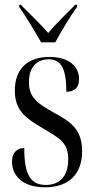

<svg xmlns="http://www.w3.org/2000/svg" viewBox="-20 -786 400 816"><path d="M155 -606H215C239 -651 279 -718 307 -756V-766H300C262 -727 220 -688 185 -646C149 -687 105 -728 68 -766H62V-756C89 -718 129 -651 155 -606ZM171 10C276 10 329 -49 329 -144C329 -240 275 -271 208 -308C137 -347 103 -373 103 -437C103 -500 136 -534 186 -534C240 -534 262 -494 262 -396C298 -396 316 -415 316 -450C316 -503 274 -544 190 -544C99 -544 43 -495 43 -401C43 -313 92 -282 170 -236C238 -196 270 -176 270 -109C270 -36 233 0 175 0C108 0 83 -47 83 -157C55 -157 31 -140 31 -98C31 -46 69 10 171 10Z"/></svg>

Font: Noto Serif Display ExtraCondensed
Style: Regular
Weight: 400
Width: 2
Designer: Monotype Design Team
Foundry: Monotype Imaging Inc.
Version: Version 2.009